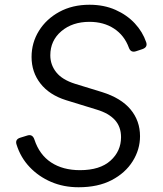

<svg xmlns="http://www.w3.org/2000/svg" viewBox="-20 -777 687 809"><path d="M311 12Q248 12 195.5 -10.5Q143 -33 105 -73Q67 -113 50 -167Q42 -190 66 -197L95 -206Q117 -213 125 -189Q146 -125 195.5 -92.5Q245 -60 317 -60Q401 -60 445.5 -100Q490 -140 490 -199Q490 -243 464 -271.5Q438 -300 388 -315L258 -355Q188 -377 150.5 -425Q113 -473 113 -537Q113 -597 144 -647Q175 -697 230 -727Q285 -757 357 -757Q418 -757 466.5 -735.5Q515 -714 548 -678.5Q581 -643 596 -599Q603 -578 580 -570L553 -561Q531 -554 523 -576Q504 -628 460.5 -656.5Q417 -685 357 -685Q285 -685 238.5 -645.5Q192 -606 192 -544Q192 -504 217 -472.5Q242 -441 296 -424L410 -389Q490 -364 530 -316Q570 -268 570 -203Q570 -147 539 -97.5Q508 -48 450.5 -18Q393 12 311 12Z"/></svg>

Font: Pitagon Sans Text
Style: Italic
Weight: 400
Italic angle: -8°
Designer: Travis Tran
Foundry: Pitagon
Version: Version 1.001; ttfautohint (v1.8.4.7-5d5b);gftools[0.9.26]